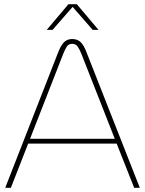

<svg xmlns="http://www.w3.org/2000/svg" viewBox="-20 -900 695 920"><path d="M5 0 259 -650Q273 -685 288 -699Q303 -713 326 -713Q350 -713 365.5 -699Q381 -685 394 -651L650 0H623L539 -212H115L32 0ZM124 -235H530L370 -642Q361 -664 352 -677Q343 -690 326 -690Q309 -690 300.5 -677.5Q292 -665 283 -642ZM204 -757 308 -880H348L452 -757H424L328 -867L232 -757Z"/></svg>

Font: MuseoModerno SemiBold Thin
Style: Regular
Weight: 250
Version: Version 1.001